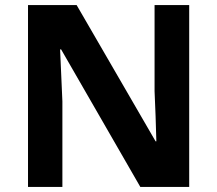

<svg xmlns="http://www.w3.org/2000/svg" viewBox="-20 -734 853 754"><path d="M723 0H531L220 -540H216Q218 -489 220.5 -438Q223 -387 225 -336V0H90V-714H281L591 -179H594Q593 -229 591 -278Q589 -327 587 -376V-714H723Z"/></svg>

Font: Noto Sans Telugu
Style: Bold
Weight: 700
Designer: Jelle Bosma - Monotype Design Team
Foundry: Monotype Imaging Inc.
Version: Version 2.005; ttfautohint (v1.8.4.7-5d5b)